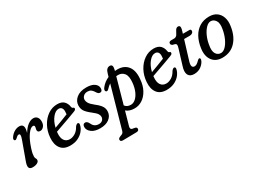

<svg xmlns="http://www.w3.org/2000/svg" viewBox="-38 -1162 2748 2048"><g transform="rotate(-30 1336.0 -138.5)"><path d="M50.5 -336Q40.5 -337.5 38.5 -348.2Q36.5 -359 45.5 -372.5Q65 -403.5 96 -423Q127 -442.5 159.5 -442.5Q209 -442.5 209 -393.5Q209 -373.5 199.5 -339.5Q232.5 -393 267 -417.8Q301.5 -442.5 332.5 -442.5Q362 -442.5 378.8 -423Q395.5 -403.5 395.5 -368.5Q395.5 -331.5 376.2 -309.2Q357 -287 333.5 -287Q315.5 -287 308 -294.8Q300.5 -302.5 300.5 -314.5Q300.5 -325.5 303.8 -334.5Q307 -343.5 307 -356.5Q307 -372.5 288 -372.5Q260.5 -372.5 223.5 -322.2Q186.5 -272 156 -179Q143.5 -139.5 140 -120.2Q136.5 -101 136.5 -86.5Q136.5 -66.5 143 -58Q149.5 -49.5 149.5 -37.5Q149.5 -16.5 126.8 -4Q104 8.5 69 8.5Q33 8.5 25.8 -15.5Q18.5 -39.5 38.5 -91L115.5 -303.5Q128.5 -339 127.5 -354.2Q126.5 -369.5 111.5 -369.5Q103 -369.5 93.5 -363.2Q84 -357 68 -341.5Q58 -333 50.5 -336Z M730.5 -130Q723.5 -96.5 698.2 -64.8Q673 -33 631.2 -12.2Q589.5 8.5 533 8.5Q454.5 8.5 417.8 -40.5Q381 -89.5 387.5 -171.5Q393 -248 426.8 -310Q460.5 -372 513.2 -408.2Q566 -444.5 629 -444.5Q683 -444.5 710.5 -416.8Q738 -389 743.5 -345.5Q746 -330.5 755 -328Q768 -326 770.5 -315Q771.5 -305.5 765.2 -298.2Q759 -291 742 -285Q707.5 -271.5 659.2 -254.2Q611 -237 563.2 -220Q515.5 -203 481.5 -191Q481 -186 480.5 -181Q474 -118 496.8 -85.5Q519.5 -53 563.5 -53Q594 -53 627.8 -72.8Q661.5 -92.5 686 -137.5Q705.5 -162 720 -159Q737 -155.5 730.5 -130ZM617.5 -394.5Q579.5 -394.5 543 -350.2Q506.5 -306 489.5 -235Q527.5 -249 576.5 -267.2Q625.5 -285.5 663 -301Q665.5 -315.5 665.5 -337.5Q665.5 -364 653.5 -379.2Q641.5 -394.5 617.5 -394.5Z M911 -37.5Q941 -37.5 956.8 -54.2Q972.5 -71 972.5 -93Q972.5 -111.5 959.8 -130.8Q947 -150 904.5 -183Q854 -222 835.8 -251.2Q817.5 -280.5 819 -320Q821.5 -373.5 866.2 -409Q911 -444.5 987 -444.5Q1051 -444.5 1084.8 -420.2Q1118.5 -396 1118.5 -361.5Q1118.5 -321.5 1089.5 -321.5Q1077.5 -321.5 1068 -328.8Q1058.5 -336 1047 -355.5Q1034 -377.5 1017.2 -388.5Q1000.5 -399.5 976 -399.5Q944.5 -399.5 925.5 -381.2Q906.5 -363 906.5 -337Q906.5 -318 919.5 -296Q932.5 -274 973 -241.5Q1012 -212 1031 -188.5Q1050 -165 1055.2 -144Q1060.5 -123 1058 -101Q1053 -53.5 1012 -22.5Q971 8.5 901.5 8.5Q833 8.5 795.8 -20.5Q758.5 -49.5 758.5 -86.5Q758.5 -126 790.5 -126Q813 -126 831 -91.5Q844 -62 864.5 -49.8Q885 -37.5 911 -37.5Z M1183.5 -312.5Q1163.5 -291 1148 -304Q1140 -311 1142.8 -324.5Q1145.5 -338 1157 -351Q1193.5 -397.5 1250 -422L1261 -459Q1276.5 -518.5 1319.5 -518.5Q1360.5 -518.5 1344.5 -456L1341 -443.5Q1356 -445 1372 -445Q1453.5 -445 1497 -390.8Q1540.5 -336.5 1530.5 -234Q1525 -158 1495.2 -103.8Q1465.5 -49.5 1420.8 -20.5Q1376 8.5 1325 8Q1260.5 8 1223.5 -25L1176 143.5Q1166.5 178.5 1193.5 183.5L1222 188.5Q1245 193 1245 210.5Q1245 237.5 1213 238L1048 240.5Q1015 241.5 1015 217Q1015 208 1021.2 201.5Q1027.5 195 1044.5 188Q1066.5 181.5 1075.5 173Q1084.5 164.5 1089 148L1231 -354Q1206 -337 1183.5 -312.5ZM1348.5 -389.5Q1337 -389.5 1325.5 -388.5L1238.5 -78.5Q1249.5 -63 1266.8 -54.2Q1284 -45.5 1309 -45.5Q1341 -45.5 1369 -70.5Q1397 -95.5 1416 -139.2Q1435 -183 1440.5 -239.5Q1449 -319 1421.8 -354.2Q1394.5 -389.5 1348.5 -389.5Z M1918 -130Q1911 -96.5 1885.8 -64.8Q1860.5 -33 1818.8 -12.2Q1777 8.5 1720.5 8.5Q1642 8.5 1605.2 -40.5Q1568.5 -89.5 1575 -171.5Q1580.5 -248 1614.2 -310Q1648 -372 1700.8 -408.2Q1753.5 -444.5 1816.5 -444.5Q1870.5 -444.5 1898 -416.8Q1925.5 -389 1931 -345.5Q1933.5 -330.5 1942.5 -328Q1955.5 -326 1958 -315Q1959 -305.5 1952.8 -298.2Q1946.5 -291 1929.5 -285Q1895 -271.5 1846.8 -254.2Q1798.5 -237 1750.8 -220Q1703 -203 1669 -191Q1668.5 -186 1668 -181Q1661.5 -118 1684.2 -85.5Q1707 -53 1751 -53Q1781.5 -53 1815.2 -72.8Q1849 -92.5 1873.5 -137.5Q1893 -162 1907.5 -159Q1924.5 -155.5 1918 -130ZM1805 -394.5Q1767 -394.5 1730.5 -350.2Q1694 -306 1677 -235Q1715 -249 1764 -267.2Q1813 -285.5 1850.5 -301Q1853 -315.5 1853 -337.5Q1853 -364 1841 -379.2Q1829 -394.5 1805 -394.5Z M2041.5 -370 2012 -377.5Q1994 -387.5 1994 -402Q1994 -427 2026.5 -427H2060.5Q2083 -427 2098.5 -447L2127 -498Q2141 -518 2159.5 -518Q2183.5 -518 2183.5 -493.5Q2183.5 -486.5 2181.5 -475.8Q2179.5 -465 2174.5 -449.5L2167 -424.5H2248Q2266 -424.5 2266 -406.5Q2266 -389.5 2252.8 -379.5Q2239.5 -369.5 2218.5 -369.5H2150.5L2079.5 -138Q2067 -97.5 2074 -79.2Q2081 -61 2103.5 -61Q2130 -61 2163.5 -97.5Q2178.5 -112.5 2188 -110Q2195.5 -108.5 2197.2 -101.5Q2199 -94.5 2196.5 -85Q2185 -49.5 2148 -20.5Q2111 8.5 2059 8.5Q2006.5 8.5 1988.5 -27.5Q1970.5 -63.5 1993.5 -132L2047.5 -308.5Q2057.5 -338.5 2056 -351.2Q2054.5 -364 2041.5 -370Z M2500 -444.5Q2556 -444.5 2592.5 -417.5Q2629 -390.5 2643.8 -344Q2658.5 -297.5 2649 -239.5Q2633 -126 2570.2 -58.8Q2507.5 8.5 2407 8.5Q2325.5 8.5 2284.5 -47.8Q2243.5 -104 2258 -196.5Q2268 -268.5 2298.5 -324.5Q2329 -380.5 2379.8 -412.5Q2430.5 -444.5 2500 -444.5ZM2417.5 -43Q2447.5 -43 2475.8 -71.8Q2504 -100.5 2525.5 -147.5Q2547 -194.5 2557 -250Q2571.5 -324 2548.2 -358.2Q2525 -392.5 2489.5 -392.5Q2460.5 -392.5 2431.8 -363.5Q2403 -334.5 2381.2 -287.5Q2359.5 -240.5 2350.5 -186Q2336 -111 2357.8 -77Q2379.5 -43 2417.5 -43Z"/></g></svg>

Font: Fraunces 144pt SuperSoft
Style: Italic
Weight: 400
Italic angle: -16°
Version: Version 1.000;[b76b70a41]